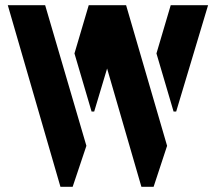

<svg xmlns="http://www.w3.org/2000/svg" viewBox="-20 -720 832 740"><path d="M213 0 10 -700H154L313 -158L260 0ZM525 0 322 -700H466L624 -158L572 0ZM333 -290 267 -514 322 -700H466L343 -290ZM649 -290 583 -514 638 -700H782L659 -290Z"/></svg>

Font: Stick No Bills ExtraBold
Style: Regular
Weight: 800
Version: Version 2.000